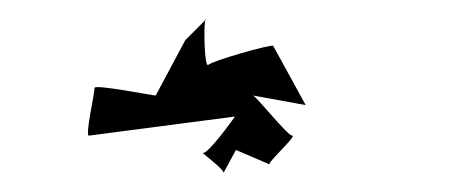

<svg xmlns="http://www.w3.org/2000/svg" viewBox="-20 -792 488 201"><path d="M73 -650 226 -670C226 -670 197 -629 192 -632C194 -630 215 -614 214 -611L227 -635L262 -620C262 -624 291 -650 286 -650C281 -650 251 -688 245 -692L300 -682L266 -744C264 -746 201 -728 198 -724C194 -721 193 -765 195 -771L174 -750L143 -692C140 -692 79 -704 79 -700C79 -694 69 -650 73 -650ZM195 -771C195 -771 196 -772 196 -772C196 -772 195 -772 195 -772Z"/></svg>

Font: Ampere
Style: SCUltExt
Weight: 400
Version: Version 1